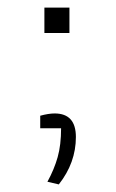

<svg xmlns="http://www.w3.org/2000/svg" viewBox="-20 -438 306 506"><path d="M97 -418H163V-351H97ZM105 41Q123 8 132 -24Q141 -56 141 -100H86V-133Q108 -139 124 -139Q180 -139 180 -77Q180 -9 135 48Z"/></svg>

Font: Athiti Light
Style: Regular
Weight: 300
Designer: CadsonDemak Team
Foundry: CadsonDemak
Version: Version 1.032